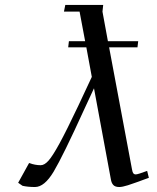

<svg xmlns="http://www.w3.org/2000/svg" viewBox="-20 -749 633 774"><path d="M53.2 -12.2 97.2 -91.8Q121.6 -83 144 -83Q159.2 -83 175.5 -101.3Q191.9 -119.6 220 -170.9Q248 -222.2 295.9 -323.2L350.1 -439L328.1 -558.1H254.9L257.8 -583H323.2L300.8 -702.1H237.8L243.2 -729H396L393.1 -702.1L415 -583H537.1L534.2 -558.1H419.9L512.2 -65.9Q514.2 -54.2 517.6 -50Q521 -45.9 526.9 -45.9Q535.6 -45.9 573.2 -60.1L580.1 -32.2Q518.1 -9.3 495.6 -2.2Q473.1 4.9 460.9 4.9Q444.3 4.9 436.8 -3.2Q429.2 -11.2 426.8 -26.9L358.9 -393.1L320.8 -311Q233.4 -119.1 196.3 -57.1Q159.2 4.9 121.1 4.9Q92.3 4.9 70.8 0Z"/></svg>

Font: Dehuti
Style: Bold-Italic
Weight: 700
Version: Version 1.2